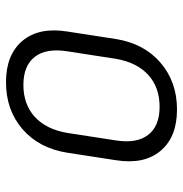

<svg xmlns="http://www.w3.org/2000/svg" viewBox="-5 -595 610 640"><g transform="rotate(90 300.0 -275.0)"><path d="M254 10Q162 10 116 -45Q70 -100 85 -194L110 -356Q125 -450 189 -505Q253 -560 345 -560Q437 -560 483 -505Q529 -450 514 -356L489 -194Q474 -100 410.5 -45Q347 10 254 10ZM263 -48Q328 -48 369.5 -86Q411 -124 423 -194L448 -356Q459 -426 429.5 -464Q400 -502 336 -502Q271 -502 229.5 -464Q188 -426 176 -356L151 -194Q140 -124 169.5 -86Q199 -48 263 -48Z"/></g></svg>

Font: NKDuy Mono ExtraLight
Style: Italic
Weight: 200
Italic angle: -9°
Monospace: yes
Designer: NKDuy
Foundry: NKDuy
Version: Version 2.251; ttfautohint (v1.8.4.7-5d5b)